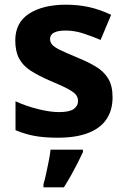

<svg xmlns="http://www.w3.org/2000/svg" viewBox="-20 -576 537 817"><path d="M459 -162Q459 -107 433 -68.5Q407 -30 355 -10Q303 10 226 10Q169 10 128 2.5Q87 -5 46 -22V-145Q90 -125 141 -112Q192 -99 231 -99Q275 -99 293.5 -112Q312 -125 312 -146Q312 -160 304.5 -171Q297 -182 272 -196Q247 -210 194 -232Q143 -254 110 -275.5Q77 -297 61 -327.5Q45 -358 45 -404Q45 -480 104 -518Q163 -556 261 -556Q312 -556 358 -546Q404 -536 453 -513L408 -406Q368 -423 332 -434.5Q296 -446 259 -446Q226 -446 209.5 -437Q193 -428 193 -410Q193 -397 201.5 -386.5Q210 -376 234.5 -364Q259 -352 307 -332Q354 -313 388 -292.5Q422 -272 440.5 -241.5Q459 -211 459 -162ZM333 71Q323 93 310.5 117.5Q298 142 283.5 168Q269 194 252 221H165V208Q171 188 176.5 162Q182 136 187.5 109Q193 82 195 61H333Z"/></svg>

Font: Noto Sans Myanmar
Style: Regular
Weight: 400
Designer: Monotype Design Team
Foundry: Monotype Imaging Inc.
Version: Version 2.107